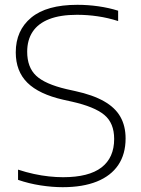

<svg xmlns="http://www.w3.org/2000/svg" viewBox="-20 -769 588 798"><path d="M240.5 9Q197 9 148.5 1.5Q100 -6 55 -21.5V-64Q88.5 -53 120.8 -46Q153 -39 183.5 -35.8Q214 -32.5 242 -32.5Q349 -32.5 401.8 -73Q454.5 -113.5 454.5 -191.5Q454.5 -257.5 413.5 -291.5Q372.5 -325.5 279 -346.5L243 -354.5Q142 -377.5 93.8 -425.2Q45.5 -473 45.5 -551.5Q45.5 -642.5 109.8 -695.8Q174 -749 301.5 -749Q345.5 -749 389.2 -742.8Q433 -736.5 471 -724.5V-681.5Q429 -695 386.2 -701.2Q343.5 -707.5 300 -707.5Q230.5 -707.5 184.5 -689.5Q138.5 -671.5 115.8 -637.2Q93 -603 93 -554Q93 -489.5 130 -454.5Q167 -419.5 256.5 -398.5L292.5 -390.5Q366 -374.5 412.2 -348.2Q458.5 -322 480.2 -283.8Q502 -245.5 502 -193.5Q502 -128.5 471.5 -83.2Q441 -38 382.5 -14.5Q324 9 240.5 9Z"/></svg>

Font: Encode Sans SemiExpanded ExtraLight
Style: Regular
Weight: 250
Width: 6
Designer: Multiple Designers
Foundry: Impallari Type
Version: Version 3.002